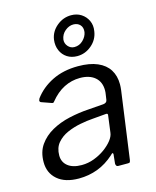

<svg xmlns="http://www.w3.org/2000/svg" viewBox="-120 -880 787 971"><g transform="rotate(-15 274.0 -394.0)"><path d="M358 -62Q317 -25 270.5 -7.5Q224 10 172 10Q100 10 60 -24.5Q20 -59 20 -116Q20 -169 45.5 -205.5Q71 -242 113 -265.5Q155 -289 206.5 -300.5Q258 -312 308 -315L387 -321Q406 -323 408 -338L412 -365Q413 -371 413.5 -376Q414 -381 414 -387Q414 -431 385.5 -455.5Q357 -480 307 -480Q263 -480 223.5 -460Q184 -440 150 -398Q147 -394 144.5 -393.5Q142 -393 136 -395L85 -413Q81 -415 79.5 -419Q78 -423 83 -433Q119 -482 177.5 -511Q236 -540 313 -540Q374 -540 414.5 -522.5Q455 -505 475 -473Q495 -441 495 -397Q495 -390 494.5 -382.5Q494 -375 493 -367L444 -12Q442 -4 440 -2Q438 0 430 0H380Q373 0 370 -4.5Q367 -9 367 -16L372 -64Q371 -77 358 -62ZM396 -257Q398 -265 395.5 -268Q393 -271 386 -270L317 -264Q287 -262 250.5 -255Q214 -248 181 -233.5Q148 -219 126.5 -193.5Q105 -168 105 -128Q105 -93 131 -72.5Q157 -52 203 -52Q237 -52 268.5 -64Q300 -76 325 -94Q351 -113 367 -133.5Q383 -154 385 -173ZM439 -690Q433 -647 399.5 -618.5Q366 -590 324 -590Q294 -590 271.5 -604.5Q249 -619 238 -644.5Q227 -670 231 -701Q237 -742 270.5 -770Q304 -798 346 -798Q376 -798 398.5 -783.5Q421 -769 432.5 -744.5Q444 -720 439 -690ZM390 -698Q393 -722 380 -736Q367 -750 345 -750Q322 -750 301.5 -733Q281 -716 277 -689Q275 -669 288.5 -653.5Q302 -638 322 -638Q348 -638 367 -656.5Q386 -675 390 -698Z"/></g></svg>

Font: Libre Franklin
Style: Italic
Weight: 400
Italic angle: -8°
Designer: Pablo Impallari, Rodrigo Fuenzalida, Nhung Nguyen
Foundry: Impallari Type
Version: Version 3.000